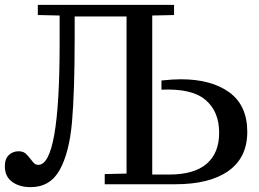

<svg xmlns="http://www.w3.org/2000/svg" viewBox="-20 -760 1070 792"><path d="M698 -698 608 -696V-40H678Q781 -40 832.5 -84.5Q884 -129 884 -212Q884 -301 827 -348.5Q770 -396 646 -390V-428Q693 -433 726 -433Q852 -433 926 -379Q1000 -325 1000 -216Q1000 -110 922.5 -55Q845 0 704 0H412V-42L502 -44V-692H288V-604Q288 -382 277 -256.5Q266 -131 226.5 -59.5Q187 12 106 12Q60 12 30 -10Q0 -32 0 -74Q0 -105 16.5 -120.5Q33 -136 56 -136Q74 -136 84 -128Q94 -120 106 -104Q115 -92 121.5 -86Q128 -80 138 -80Q226 -80 226 -580V-696L136 -698V-740H698Z"/></svg>

Font: Minipax
Style: Regular
Weight: 400
Designer: Raphaël Ronot, Igor Stepanchenko (Cyrillic)
Foundry: steppetype
Version: Version 1.002